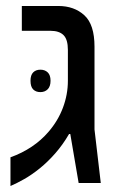

<svg xmlns="http://www.w3.org/2000/svg" viewBox="-20 -612 387 642"><path d="M15 10V-86Q54 -100 86 -121.5Q118 -143 142 -171Q174 -208 190.5 -252Q207 -296 207 -342V-445Q207 -480 192.5 -494.5Q178 -509 149 -509H53V-592H175Q228 -592 262 -561Q296 -530 296 -456V-179L317 0H243L215 -164H211Q190 -128 165 -99.5Q140 -71 113.5 -49.5Q87 -28 61.5 -13.5Q36 1 15 10ZM82 -342Q82 -361 91 -370Q100 -379 115 -379Q130 -379 139.5 -370Q149 -361 149 -342Q149 -323 139.5 -313.5Q130 -304 115 -304Q100 -304 91 -313Q82 -322 82 -342Z"/></svg>

Font: Noto Sans Hebrew
Style: Regular
Weight: 400
Designer: Monotype Design Team
Foundry: Monotype Imaging Inc.
Version: Version 2.003;January 10, 2023;FontCreator 14.0.0.2877 64-bi